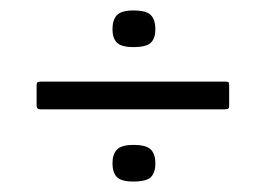

<svg xmlns="http://www.w3.org/2000/svg" viewBox="-20 -486 508 367"><path d="M277 -174Q277 -156 268.5 -147.5Q260 -139 235 -139Q212 -139 203.5 -147.5Q195 -156 195 -174Q195 -191 203.5 -200Q212 -209 235 -209Q260 -209 268.5 -200Q277 -191 277 -174ZM277 -430Q277 -413 268.5 -404.5Q260 -396 235 -396Q212 -396 203.5 -404.5Q195 -413 195 -430Q195 -448 203.5 -457Q212 -466 235 -466Q260 -466 268.5 -457Q277 -448 277 -430ZM59 -277Q53 -277 51.5 -279Q50 -281 50 -284V-323Q50 -327 51.5 -328.5Q53 -330 59 -330H410Q415 -330 416.5 -329Q418 -328 418 -323V-283Q418 -280 416.5 -278.5Q415 -277 409 -277Z"/></svg>

Font: Glory Thin
Style: Regular
Weight: 400
Version: Version 1.011